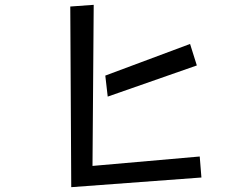

<svg xmlns="http://www.w3.org/2000/svg" viewBox="-20 -753 1040 795"><path d="M271 -726 368 -733 363 -66 807 -105 814 -18 275 22ZM416 -440 767 -571 795 -482 426 -353Z"/></svg>

Font: Stick
Style: Regular
Weight: 400
Designer: Fontworks Inc.
Foundry: Fontworks Inc.
Version: Version 1.100